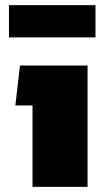

<svg xmlns="http://www.w3.org/2000/svg" viewBox="-20 -730 402 750"><path d="M15 -584V-710H353V-584ZM107 0V-318H40L58 -474H322V0Z"/></svg>

Font: Kanit ExtraBold
Style: Regular
Weight: 800
Designer: Katatrad Team
Foundry: CadsonDemak
Version: Version 2.000; ttfautohint (v1.8.3)